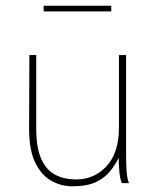

<svg xmlns="http://www.w3.org/2000/svg" viewBox="-20 -642 540 673"><path d="M234 11Q193 11 158 -9.5Q123 -30 102.5 -74Q82 -118 82 -191L83 -449H107V-191Q107 -123 125 -84Q143 -45 174.5 -29Q206 -13 247 -13Q310 -13 353.5 -59.5Q397 -106 397 -197V-449H422V-92Q422 -74 423.5 -46Q425 -18 432 0H407Q400 -17 398 -45Q396 -73 396 -89Q385 -66 366.5 -42.5Q348 -19 316.5 -4Q285 11 234 11ZM133 -602V-622H370V-602Z"/></svg>

Font: Inconsolata ExtraLight
Style: Regular
Weight: 200
Monospace: yes
Designer: Raph Levien, Cyreal, Brenton Simpson
Foundry: Raph Levien, Cyreal, Google
Version: Version 3.001; ttfautohint (v1.8.2.53-6de2)